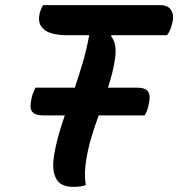

<svg xmlns="http://www.w3.org/2000/svg" viewBox="-20 -720 693 747"><path d="M314 0Q304 4 291 5.5Q278 7 266 7Q216 7 199 -24Q182 -55 189 -105Q195 -148 206.5 -189Q218 -230 232 -271H149Q115 -271 104.5 -286.5Q94 -302 103 -338Q106 -352 110 -361.5Q114 -371 118 -379H271Q287 -426 302 -476.5Q317 -527 327 -583H238Q205 -583 178.5 -591Q152 -599 139.5 -618.5Q127 -638 135 -671Q141 -690 148 -700H603Q635 -700 646.5 -679.5Q658 -659 650 -629Q644 -602 630 -583H414L412 -579Q424 -565 428 -543Q432 -521 427 -489Q423 -461 416 -433.5Q409 -406 400 -379H513Q546 -379 556.5 -363Q567 -347 558 -311Q556 -301 552 -290Q548 -279 543 -271H364Q348 -228 335 -184Q322 -140 315 -95Q311 -71 310.5 -46.5Q310 -22 314 0Z"/></svg>

Font: Recursive Sn Csl St SmB
Style: Italic
Weight: 600
Italic angle: -15°
Version: Version 1.079;hotconv 1.0.112;makeotfexe 2.5.65598; ttfautoh